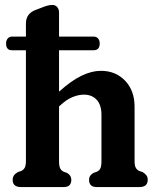

<svg xmlns="http://www.w3.org/2000/svg" viewBox="-20 -754 636 774"><path d="M4.5 -579Q4.5 -591 11.2 -598.8Q18 -606.5 28 -606.5H84.5V-658.5Q84.5 -679.5 94.2 -692.8Q104 -706 120 -712.5L146 -722.5Q161 -728.5 170.8 -731.2Q180.5 -734 191.5 -734Q203.5 -734 210.8 -725.2Q218 -716.5 218 -704V-606.5H357.5Q369 -606.5 375.5 -598.8Q382 -591 382 -579Q382 -551.5 357.5 -551.5H218V-384.5Q267.5 -429 308.8 -448.8Q350 -468.5 386.5 -468.5Q446.5 -468.5 484.5 -428.5Q522.5 -388.5 522.5 -324V-105.5Q522.5 -86 527.5 -77.5Q532.5 -69 541 -65L554.5 -60.5Q564.5 -54.5 570 -47.5Q575.5 -40.5 575.5 -29.5Q575.5 0 542.5 0H369Q339 0 339 -29.5Q339 -47 357 -57L371 -62Q380.5 -66.5 384.8 -75.5Q389 -84.5 389 -105.5V-290.5Q389 -331 369.8 -351.8Q350.5 -372.5 318 -372.5Q296.5 -372.5 272 -362.5Q247.5 -352.5 221.5 -328L218 -325V-105.5Q218 -84.5 222.5 -75.5Q227 -66.5 236 -62L250 -57Q267.5 -47 267.5 -29.5Q267.5 0 237.5 0H64Q31 0 31 -29.5Q31 -49 52.5 -60.5L66 -65Q74.5 -69 79.5 -77.5Q84.5 -86 84.5 -105.5V-551.5H27.5Q4.5 -551.5 4.5 -579Z"/></svg>

Font: Fraunces 72pt S100 SemiBold
Style: Regular
Weight: 600
Version: Version 1.000; ttfautohint (v1.8.3)